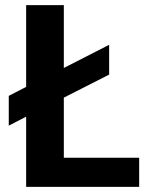

<svg xmlns="http://www.w3.org/2000/svg" viewBox="-20 -729 566 749"><path d="M82 -273.9 14.2 -238.8V-355L82 -390.1V-709H229V-463.9L405.8 -554.2V-438L229 -348.1V-113.8H522.9V0H82Z"/></svg>

Font: Sarala
Style: Bold
Weight: 700
Designer: Andres Torresi
Foundry: Huerta Tipografica
Version: Version 1.004;PS 001.003;hotconv 1.0.70;makeotf.lib2.5.58329